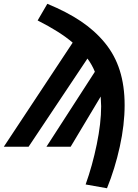

<svg xmlns="http://www.w3.org/2000/svg" viewBox="-64 -775 731 1014"><path d="M186 -754.9Q289.1 -712.4 363.3 -662.6Q437.5 -612.8 490.2 -548.3Q543 -483.9 568.6 -402.6Q594.2 -321.3 594.2 -220.2Q594.2 -116.2 568.6 0Q543 116.2 501 219.2L388.2 199.2Q423.8 100.1 447 -12.5Q470.2 -125 470.2 -213.9Q470.2 -224.6 467.8 -265.1L309.1 0H181.2L437 -396Q422.9 -431.6 397.9 -465.8L86.9 0H-43.9L319.8 -549.8Q253.4 -606.9 134.8 -667Z"/></svg>

Font: FiraGO SemiBold
Style: Italic
Weight: 600
Italic angle: -8°
Designer: bBox Type GmbH
Foundry: bBox Type GmbH
Version: Version 1.001;PS 001.001;hotconv 1.0.88;makeotf.lib2.5.64775